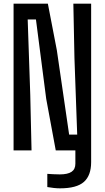

<svg xmlns="http://www.w3.org/2000/svg" viewBox="-20 -820 572 1047"><path d="M307 207Q292 207 273 205Q254 203 238 200V128Q251 129 270 130Q289 131 306 131Q349 131 370 117Q391 103 391 73V0H284L232 -281L176 -714H131L145 -304L152 0H54V-800H241L290 -546L357 -86H401L386 -503L380 -800H477V64Q477 137 437.5 172Q398 207 307 207Z"/></svg>

Font: Big Shoulders Text SemiBold
Style: Regular
Weight: 600
Designer: Patric King
Foundry: XO Type Co
Version: Version 1.000; ttfautohint (v1.8.2)